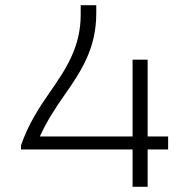

<svg xmlns="http://www.w3.org/2000/svg" viewBox="-20 -720 708 740"><path d="M61 -144H491V0H549V-144H628V-194H549V-490H491V-194H133.6C160.6 -253.8 194.3 -304.7 228.3 -353.2C292.6 -445.1 351 -533.2 351 -668V-700H291V-663C291 -540.7 235.7 -455.5 173.6 -366.8C131 -305.9 88.8 -241 61 -160Z"/></svg>

Font: Resamitz
Style: Regular
Weight: 500
Designer: gluk
Foundry: gluk
Version: Version 0.047